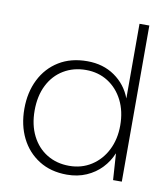

<svg xmlns="http://www.w3.org/2000/svg" viewBox="-82 -784 760 866"><g transform="rotate(10 298.0 -351.5)"><path d="M282 12Q208 12 154 -22Q100 -56 71 -114.5Q42 -173 42 -248Q42 -323 71.5 -382Q101 -441 155.5 -474.5Q210 -508 285 -508Q358 -508 411 -471Q464 -434 487 -373V-715H532V0H492L484 -120H483Q468 -83 439.5 -53Q411 -23 371 -5.5Q331 12 282 12ZM285 -29Q342 -29 386.5 -57.5Q431 -86 456 -135.5Q481 -185 481 -248Q481 -313 456 -362.5Q431 -412 387 -440Q343 -468 286 -468Q229 -468 184 -441Q139 -414 114 -364.5Q89 -315 89 -248Q89 -182 114 -132.5Q139 -83 183.5 -56Q228 -29 285 -29Z"/></g></svg>

Font: DM Sans 28pt ExtraLight
Style: Regular
Weight: 250
Version: Version 4.004;gftools[0.9.30]